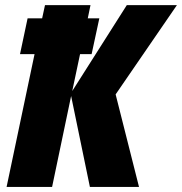

<svg xmlns="http://www.w3.org/2000/svg" viewBox="-20 -734 715 754"><path d="M5.9 0 115.7 -521.5H58.6L88.4 -662.1H145.5L156.7 -713.9H335.4L324.7 -662.1H370.1L339.8 -521.5H294.4L263.7 -376.5L478 -713.9H674.8L434.1 -363.3L525.9 0H333L259.3 -356.9L184.6 0Z"/></svg>

Font: Open Sans SemiCondensed ExtraBold
Style: Italic
Weight: 800
Width: 4
Italic angle: -12°
Designer: Monotype Design Team
Foundry: Monotype Imaging Inc.
Version: Version 3.003